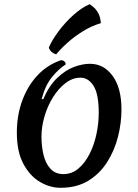

<svg xmlns="http://www.w3.org/2000/svg" viewBox="-20 -877 657 912"><path d="M267 15Q218 15 170.5 -12.5Q123 -40 91.5 -98Q60 -156 60 -247Q60 -330 86 -400Q112 -470 158.5 -519.5Q205 -569 269 -591Q280 -591 286 -585Q292 -579 292 -571Q259 -550 227 -511Q195 -472 178 -407L185 -405Q213 -470 252 -507Q291 -544 331.5 -559Q372 -574 407 -574Q473 -574 515 -516.5Q557 -459 557 -357Q557 -293 540.5 -227.5Q524 -162 489 -107Q454 -52 399.5 -18.5Q345 15 267 15ZM281 -50Q321 -50 352 -76Q383 -102 405 -145Q427 -188 438 -239.5Q449 -291 449 -341Q449 -430 424.5 -469Q400 -508 362 -508Q325 -508 291.5 -482.5Q258 -457 232 -415.5Q206 -374 191.5 -324.5Q177 -275 177 -228Q177 -181 187 -140.5Q197 -100 220 -75Q243 -50 281 -50ZM212 -652Q228 -688 259 -729.5Q290 -771 329 -806Q368 -841 406 -857Q414 -852 426 -841.5Q438 -831 447.5 -813Q457 -795 459 -767Q415 -754 374.5 -729Q334 -704 301 -674.5Q268 -645 247 -619Q234 -622 224 -631.5Q214 -641 212 -652Z"/></svg>

Font: Merienda Medium
Style: Regular
Weight: 500
Designer: Eduardo Rodriguez Tunni
Foundry: Eduardo Rodriguez Tunni
Version: Version 2.001; ttfautohint (v1.8.4.7-5d5b)